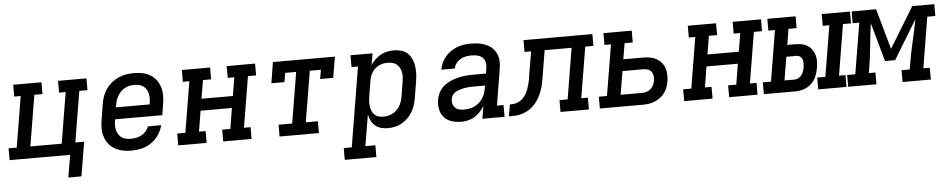

<svg xmlns="http://www.w3.org/2000/svg" viewBox="-50 -847 6709 1361"><g transform="rotate(-5 3304.0 -166.5)"><path d="M488 159H395L422 0H-9V-84H49L109 -446H63V-530H264V-446H206L146 -84H369L429 -446H382V-530H584V-446H526L466 -84H529Z M859 8Q835 8 812 5Q789 2 767.5 -6Q746 -14 728 -26.5Q710 -39 696.5 -56Q683 -73 674.5 -94Q666 -115 662.5 -137.5Q659 -160 660.5 -184Q662 -208 666 -231L684 -341Q688 -368 697.5 -394.5Q707 -421 724 -445Q741 -469 764 -487.5Q787 -506 813 -517.5Q839 -529 867 -533.5Q895 -538 921 -538Q952 -538 982.5 -532Q1013 -526 1038 -511Q1063 -496 1080.5 -472.5Q1098 -449 1106.5 -420.5Q1115 -392 1115 -361Q1115 -330 1109 -299L1097 -223H761L760 -217Q757 -200 756.5 -182Q756 -164 760 -148Q764 -132 772.5 -117.5Q781 -103 794 -93.5Q807 -84 824 -80Q841 -76 859 -76Q878 -76 898 -79.5Q918 -83 936 -92.5Q954 -102 968 -118Q982 -134 988 -153H1083Q1074 -117 1052.5 -85Q1031 -53 999 -31Q967 -9 930.5 -0.5Q894 8 859 8ZM775 -307H1014L1015 -313Q1018 -330 1018.5 -347.5Q1019 -365 1015.5 -381.5Q1012 -398 1004 -412Q996 -426 983 -436Q970 -446 953.5 -450Q937 -454 920 -454Q903 -454 886 -451Q869 -448 853 -440Q837 -432 824 -419.5Q811 -407 801.5 -392Q792 -377 786.5 -360.5Q781 -344 778 -327Z M1191 0V-84H1249L1309 -446H1263V-530H1464V-446H1406L1384 -315H1607L1629 -446H1582V-530H1784V-446H1726L1666 -84H1713V0H1511V-84H1569L1593 -231H1370L1346 -84H1393V0Z M1912 0V-84H2009L2069 -446H1991L1980 -381H1887L1911 -530H2352L2327 -381H2234L2245 -446H2166L2106 -84H2192V0Z M2358 205V121H2415L2509 -446H2463V-530H2620L2606 -448Q2620 -469 2638.5 -487Q2657 -505 2679 -516.5Q2701 -528 2724.5 -533Q2748 -538 2772 -538Q2800 -538 2826 -530Q2852 -522 2870.5 -504Q2889 -486 2899.5 -461Q2910 -436 2913.5 -409.5Q2917 -383 2915.5 -355Q2914 -327 2909 -299L2891 -189Q2887 -164 2879 -139Q2871 -114 2857.5 -91Q2844 -68 2824.5 -48.5Q2805 -29 2781.5 -16Q2758 -3 2732.5 2.5Q2707 8 2682 8Q2657 8 2633.5 1.5Q2610 -5 2592.5 -20Q2575 -35 2564.5 -56Q2554 -77 2549 -100L2512 121H2583V205ZM2657 -76Q2674 -76 2690.5 -79.5Q2707 -83 2722.5 -91Q2738 -99 2751.5 -111.5Q2765 -124 2774 -139Q2783 -154 2788.5 -170Q2794 -186 2797 -203L2815 -313Q2818 -330 2818.5 -347.5Q2819 -365 2815.5 -381Q2812 -397 2804 -411.5Q2796 -426 2783.5 -436Q2771 -446 2754.5 -450Q2738 -454 2720 -454Q2704 -454 2688.5 -451Q2673 -448 2658.5 -441Q2644 -434 2631.5 -423Q2619 -412 2610 -398Q2601 -384 2596 -369Q2591 -354 2588 -338L2570 -228Q2567 -210 2566 -192.5Q2565 -175 2567.5 -158Q2570 -141 2576 -125Q2582 -109 2594 -97.5Q2606 -86 2622.5 -81Q2639 -76 2657 -76Z M3206 8Q3171 8 3138.5 -1.5Q3106 -11 3084 -35Q3062 -59 3055 -92.5Q3048 -126 3054 -161Q3058 -188 3071.5 -213.5Q3085 -239 3107 -257.5Q3129 -276 3155.5 -287.5Q3182 -299 3209 -305.5Q3236 -312 3263 -314.5Q3290 -317 3317 -317H3408L3415 -359Q3418 -380 3413 -399.5Q3408 -419 3393.5 -432Q3379 -445 3359 -449.5Q3339 -454 3318 -454Q3298 -454 3278 -450.5Q3258 -447 3240 -437Q3222 -427 3208.5 -410Q3195 -393 3191 -372H3095Q3100 -397 3110.5 -420Q3121 -443 3137.5 -463Q3154 -483 3176 -498Q3198 -513 3221.5 -522Q3245 -531 3269.5 -534.5Q3294 -538 3318 -538Q3339 -538 3359.5 -536Q3380 -534 3399.5 -528.5Q3419 -523 3436.5 -514.5Q3454 -506 3468.5 -493Q3483 -480 3493 -463Q3503 -446 3508 -426.5Q3513 -407 3512.5 -386.5Q3512 -366 3509 -345L3466 -84H3513V0H3355L3370 -90Q3357 -68 3339.5 -49Q3322 -30 3300 -16.5Q3278 -3 3254 2.5Q3230 8 3206 8ZM3232 -76Q3260 -76 3287.5 -84.5Q3315 -93 3337.5 -112Q3360 -131 3373 -157Q3386 -183 3390 -211L3394 -233H3317Q3305 -233 3293 -232.5Q3281 -232 3269 -231Q3257 -230 3245 -227.5Q3233 -225 3221 -221.5Q3209 -218 3197.5 -213.5Q3186 -209 3175.5 -201Q3165 -193 3159 -182Q3153 -171 3151 -159Q3148 -141 3152.5 -124Q3157 -107 3169 -95.5Q3181 -84 3198 -80Q3215 -76 3232 -76Z M3544 0 3558 -84Q3575 -84 3592 -86.5Q3609 -89 3625 -98Q3641 -107 3653.5 -120Q3666 -133 3675 -149Q3684 -165 3690 -181.5Q3696 -198 3700.5 -214.5Q3705 -231 3708 -248Q3711 -265 3713 -282L3741 -446H3694V-530H4184V-446H4126L4066 -84H4113V0H3911V-84H3969L4029 -446H3837L3808 -270Q3804 -244 3799 -218.5Q3794 -193 3785.5 -168Q3777 -143 3764.5 -119Q3752 -95 3734.5 -74Q3717 -53 3694 -37Q3671 -21 3646 -12.5Q3621 -4 3595 -2Q3569 0 3544 0Z M4191 0V-84H4249L4309 -446H4263V-530H4464V-446H4406L4387 -333H4527Q4552 -333 4576 -329Q4600 -325 4620.5 -314Q4641 -303 4656.5 -285Q4672 -267 4679.5 -245Q4687 -223 4688 -198Q4689 -173 4685 -149Q4681 -128 4673.5 -107Q4666 -86 4652.5 -68Q4639 -50 4620.5 -36.5Q4602 -23 4581 -14.5Q4560 -6 4539 -3Q4518 0 4497 0ZM4346 -84H4497Q4513 -84 4529.5 -88.5Q4546 -93 4559 -104Q4572 -115 4579.5 -130.5Q4587 -146 4590 -162Q4593 -178 4591.5 -194.5Q4590 -211 4581.5 -224Q4573 -237 4558 -243.5Q4543 -250 4527 -250H4374Z M4791 0V-84H4849L4909 -446H4863V-530H5064V-446H5006L4984 -315H5207L5229 -446H5182V-530H5384V-446H5326L5266 -84H5313V0H5111V-84H5169L5193 -231H4970L4946 -84H4993V0Z M5745 0V-84H5803L5863 -446H5816V-530H6017V-446H5960L5900 -84H5946V0ZM5358 0V-84H5416L5476 -446H5429V-530H5630V-446H5572L5554 -333H5613Q5636 -333 5658.5 -328.5Q5681 -324 5699 -312Q5717 -300 5729.5 -282Q5742 -264 5748 -242.5Q5754 -221 5753.5 -197.5Q5753 -174 5749 -152Q5744 -122 5732 -93Q5720 -64 5696.5 -42Q5673 -20 5643 -10Q5613 0 5583 0ZM5512 -84H5583Q5597 -84 5611 -91Q5625 -98 5634 -110Q5643 -122 5648 -136Q5653 -150 5655 -164Q5657 -178 5657.5 -192.5Q5658 -207 5653.5 -220Q5649 -233 5638 -241.5Q5627 -250 5613 -250H5540Z M5958 0V-84H6016L6076 -446H6029V-530H6203L6284 -241L6460 -530H6617V-446H6560L6500 -84H6546V0H6345V-84H6403L6407 -106Q6420 -189 6439 -270.5Q6458 -352 6474 -435L6306 -159H6234L6157 -435Q6146 -353 6138 -270.5Q6130 -188 6116 -106L6112 -84H6159V0Z"/></g></svg>

Font: Iosevka Curly Slab MdExObl
Style: Regular
Weight: 500
Width: 7
Italic angle: -9°
Monospace: yes
Designer: Belleve Invis
Foundry: Belleve Invis
Version: Version 11.1.0; ttfautohint (v1.8.3)